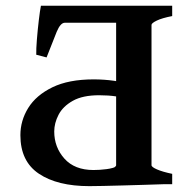

<svg xmlns="http://www.w3.org/2000/svg" viewBox="-20 -635 630 662"><path d="M50.3 -168.9Q50.3 -219.2 77.4 -262.9Q104.5 -306.6 160.6 -334Q216.8 -361.3 302.7 -361.3Q339.4 -361.3 373.5 -356.4Q407.7 -351.6 433.6 -344.2L428.7 -295.4Q405.3 -298.8 379.6 -302.7Q354 -306.6 321.8 -306.6Q265.1 -306.6 231 -287.4Q196.8 -268.1 181.9 -239.3Q167 -210.4 167 -181.6Q167 -127.4 202.1 -88.1Q237.3 -48.8 302.2 -48.8Q324.2 -48.8 347.2 -51.8Q370.1 -54.7 385.3 -62.5L548.3 0Q548.3 0 527.3 0.7Q506.3 1.5 473.4 2.4Q440.4 3.4 404.1 4.4Q367.7 5.4 336.4 6.1Q305.2 6.8 288.1 6.8Q178.2 6.8 114.3 -35.9Q50.3 -78.6 50.3 -168.9ZM295.4 0 284.7 -35.6Q343.3 -45.4 361.8 -52.2Q380.4 -59.1 380.4 -65.4V-560.1Q380.4 -566.9 361.3 -577.1Q342.3 -587.4 309.6 -594.2V-615.2H391.6H573.7V-579.6Q538.6 -572.8 520.5 -564Q502.4 -555.2 502.4 -549.3V-65.4Q502.4 -59.1 521.5 -50.8Q540.5 -42.5 573.7 -35.6V0ZM203.6 -556.6Q188.5 -556.6 175.5 -525.4Q162.6 -494.1 140.6 -437L105 -446.3Q104.5 -465.3 107.2 -498.8Q109.9 -532.2 113.8 -565.2Q117.7 -598.1 121.1 -615.2H445.3L459 -556.6Z"/></svg>

Font: Gentium Plus
Style: Bold
Weight: 700
Designer: Victor Gaultney, Annie Olsen, Iska Routamaa, Becca Hirsbrunner
Foundry: SIL International
Version: Version 6.101